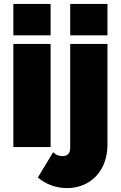

<svg xmlns="http://www.w3.org/2000/svg" viewBox="-20 -750 616 979"><path d="M238 -570V-730H48V-570ZM528 -570V-730H338V-570ZM238 0V-526H48V0ZM322 209C443 209 528 119 528 -12V-526H338V3C338 32 325 46 298 46C279 46 263 39 251 26L173 155C214 190 266 209 322 209Z"/></svg>

Font: Raleway Black
Style: Regular
Weight: 900
Designer: Matt McInerney, Pablo Impallari, Rodrigo Fuenzalida
Foundry: Matt McInerney, Pablo Impallari, Rodrigo Fuenzalida
Version: Version 3.000g; ttfautohint (v1.5) -l 8 -r 28 -G 28 -x 14 -D